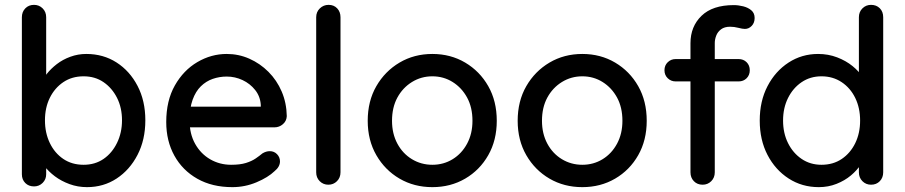

<svg xmlns="http://www.w3.org/2000/svg" viewBox="-20 -760 3724 790"><path d="M335 -538Q405 -538 459.5 -503Q514 -468 546 -406.5Q578 -345 578 -265Q578 -185 546 -123Q514 -61 460 -25.5Q406 10 338 10Q300 10 266 -2.5Q232 -15 206 -34.5Q180 -54 163.5 -76Q147 -98 143 -117L170 -130V-43Q170 -22 155.5 -7.5Q141 7 120 7Q98 7 84 -7Q70 -21 70 -43V-689Q70 -711 84 -725.5Q98 -740 120 -740Q141 -740 155.5 -725.5Q170 -711 170 -689V-408L154 -417Q157 -436 173 -456.5Q189 -477 213.5 -496Q238 -515 269.5 -526.5Q301 -538 335 -538ZM324 -446Q276 -446 240.5 -422Q205 -398 185 -357.5Q165 -317 165 -265Q165 -213 185 -171.5Q205 -130 240.5 -106Q276 -82 324 -82Q371 -82 406 -106Q441 -130 461.5 -172Q482 -214 482 -265Q482 -317 461.5 -357.5Q441 -398 406 -422Q371 -446 324 -446Z M936 10Q853 10 792 -24.5Q731 -59 697.5 -119.5Q664 -180 664 -258Q664 -346 699.5 -408.5Q735 -471 792 -504.5Q849 -538 913 -538Q962 -538 1006 -518.5Q1050 -499 1084.5 -464.5Q1119 -430 1139 -383.5Q1159 -337 1160 -282Q1159 -262 1144 -249Q1129 -236 1109 -236H720L696 -321H1072L1053 -303V-328Q1051 -363 1030 -389.5Q1009 -416 978 -430.5Q947 -445 913 -445Q883 -445 855.5 -435.5Q828 -426 806.5 -405Q785 -384 772.5 -349.5Q760 -315 760 -264Q760 -209 783 -168Q806 -127 845 -104.5Q884 -82 931 -82Q968 -82 992 -89.5Q1016 -97 1032 -108Q1048 -119 1060 -129Q1075 -138 1090 -138Q1108 -138 1120 -125.5Q1132 -113 1132 -96Q1132 -74 1110 -56Q1083 -30 1035.5 -10Q988 10 936 10Z M1381 -51Q1381 -29 1366.5 -14.5Q1352 0 1331 0Q1310 0 1295.5 -14.5Q1281 -29 1281 -51V-689Q1281 -711 1296 -725.5Q1311 -740 1332 -740Q1354 -740 1367.5 -725.5Q1381 -711 1381 -689Z M2024 -263Q2024 -183 1989 -121.5Q1954 -60 1894 -25Q1834 10 1759 10Q1684 10 1624 -25Q1564 -60 1528.5 -121.5Q1493 -183 1493 -263Q1493 -344 1528.5 -405.5Q1564 -467 1624 -502.5Q1684 -538 1759 -538Q1834 -538 1894 -502.5Q1954 -467 1989 -405.5Q2024 -344 2024 -263ZM1924 -263Q1924 -318 1902 -358.5Q1880 -399 1842.5 -422.5Q1805 -446 1759 -446Q1713 -446 1675 -422.5Q1637 -399 1615 -358.5Q1593 -318 1593 -263Q1593 -210 1615 -169Q1637 -128 1675 -105Q1713 -82 1759 -82Q1805 -82 1842.5 -105Q1880 -128 1902 -169Q1924 -210 1924 -263Z M2641 -263Q2641 -183 2606 -121.5Q2571 -60 2511 -25Q2451 10 2376 10Q2301 10 2241 -25Q2181 -60 2145.5 -121.5Q2110 -183 2110 -263Q2110 -344 2145.5 -405.5Q2181 -467 2241 -502.5Q2301 -538 2376 -538Q2451 -538 2511 -502.5Q2571 -467 2606 -405.5Q2641 -344 2641 -263ZM2541 -263Q2541 -318 2519 -358.5Q2497 -399 2459.5 -422.5Q2422 -446 2376 -446Q2330 -446 2292 -422.5Q2254 -399 2232 -358.5Q2210 -318 2210 -263Q2210 -210 2232 -169Q2254 -128 2292 -105Q2330 -82 2376 -82Q2422 -82 2459.5 -105Q2497 -128 2519 -169Q2541 -210 2541 -263Z M2999 -739Q3018 -739 3038 -734Q3058 -729 3071.5 -717.5Q3085 -706 3085 -686Q3085 -666 3073 -653.5Q3061 -641 3045 -641Q3035 -641 3018 -645.5Q3001 -650 2984 -650Q2961 -650 2947 -639.5Q2933 -629 2927 -613.5Q2921 -598 2921 -583V-51Q2921 -29 2906.5 -14.5Q2892 0 2871 0Q2849 0 2835 -14.5Q2821 -29 2821 -51V-582Q2821 -651 2866.5 -695Q2912 -739 2999 -739ZM3019 -517Q3039 -517 3052 -504Q3065 -491 3065 -471Q3065 -451 3052 -438Q3039 -425 3019 -425H2760Q2741 -425 2727.5 -438Q2714 -451 2714 -471Q2714 -491 2727.5 -504Q2741 -517 2760 -517Z M3564 -740Q3586 -740 3600 -726Q3614 -712 3614 -689V-51Q3614 -29 3600 -14.5Q3586 0 3564 0Q3543 0 3528.5 -14.5Q3514 -29 3514 -51V-123L3535 -122Q3535 -104 3520.5 -81.5Q3506 -59 3481 -38Q3456 -17 3422 -3.5Q3388 10 3349 10Q3280 10 3225 -25.5Q3170 -61 3138 -122.5Q3106 -184 3106 -264Q3106 -344 3138 -405.5Q3170 -467 3224.5 -502.5Q3279 -538 3346 -538Q3388 -538 3424.5 -524Q3461 -510 3488 -488Q3515 -466 3530 -441.5Q3545 -417 3545 -395L3514 -392V-689Q3514 -711 3528.5 -725.5Q3543 -740 3564 -740ZM3360 -82Q3408 -82 3443.5 -106Q3479 -130 3499 -171Q3519 -212 3519 -264Q3519 -316 3499 -357Q3479 -398 3443 -422Q3407 -446 3360 -446Q3314 -446 3278.5 -422Q3243 -398 3222.5 -357Q3202 -316 3202 -264Q3202 -212 3222.5 -171Q3243 -130 3278.5 -106Q3314 -82 3360 -82Z"/></svg>

Font: Quicksand Light SemiBold
Style: Regular
Weight: 600
Version: Version 3.006